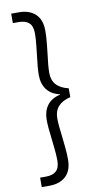

<svg xmlns="http://www.w3.org/2000/svg" viewBox="-117 -984 648 1221"><g transform="rotate(-10 206.5 -373.0)"><path d="M327 -345Q222 -320 222 -227Q222 -183 233 -100Q234 -90 239 -43.5Q244 3 244 42Q244 114 205 150.5Q166 187 99 187H49V126H87Q131 126 153.5 105Q176 84 176 37Q176 2 171 -42.5Q166 -87 165 -98Q154 -182 154 -229Q154 -284 181.5 -321.5Q209 -359 266 -372V-374Q209 -387 181.5 -424.5Q154 -462 154 -517Q154 -565 165 -649Q166 -659 171 -703.5Q176 -748 176 -783Q176 -830 153.5 -851Q131 -872 87 -872H49V-933H99Q166 -933 205 -896.5Q244 -860 244 -788Q244 -749 239 -702.5Q234 -656 233 -647Q222 -565 222 -519Q222 -426 327 -402Z"/></g></svg>

Font: Poppins-tnum Light
Style: Regular
Weight: 300
Designer: Ninad Kale (Devanagari), Jonny Pinhorn (Latin)
Foundry: Indian Type Foundry
Version: Version 4.004